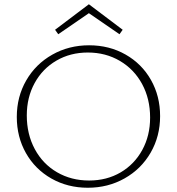

<svg xmlns="http://www.w3.org/2000/svg" viewBox="-20 -877 832 903"><path d="M254 -716 239 -737 398 -857 557 -737 542 -716 398 -815ZM733 -331Q733 -236 688.5 -159Q644 -82 566 -38Q488 6 393 6Q298 6 221.5 -37.5Q145 -81 102 -157Q59 -233 59 -327Q59 -422 103.5 -499Q148 -576 226 -620Q304 -664 399 -664Q494 -664 570.5 -620.5Q647 -577 690 -501Q733 -425 733 -331ZM686 -324Q686 -412 648.5 -481.5Q611 -551 544 -590.5Q477 -630 393 -630Q311 -630 245.5 -592Q180 -554 143 -486.5Q106 -419 106 -334Q106 -246 143.5 -176Q181 -106 248 -67Q315 -28 399 -28Q482 -28 547 -66Q612 -104 649 -171.5Q686 -239 686 -324Z"/></svg>

Font: Ysabeau Infant Light
Style: Regular
Weight: 300
Designer: Christian Thalmann (Catharsis Fonts)
Version: Version 0.003